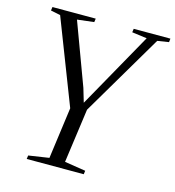

<svg xmlns="http://www.w3.org/2000/svg" viewBox="-110 -836 850 930"><g transform="rotate(15 315.0 -371.5)"><path d="M108.5 0 111 -18 213.5 -33.5 248.5 -291.5 84.5 -715 36 -725 38.5 -743H255.5L253 -725L169 -715L284.5 -403.5L305 -334.5L345.5 -406.5L518.5 -715L443.5 -725L446 -743H630L628 -725L571 -716L329 -306L291.5 -34.5L397 -18L394.5 0Z"/></g></svg>

Font: Merriweather 144pt Light
Style: Italic
Weight: 300
Italic angle: -7.8°
Version: Version 2.101